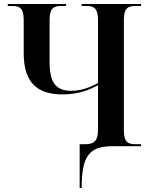

<svg xmlns="http://www.w3.org/2000/svg" viewBox="-20 -734 757 964"><path d="M380 210H390C390 47 429 0 547 0H688V-10H659C620 -10 602 -23 602 -80V-635C602 -691 621 -704 659 -704H688V-714H390V-704H414C453 -704 472 -691 472 -634V-317C432 -295 386 -278 339 -278C260 -278 229 -319 229 -423V-634C229 -691 248 -704 286 -704H312V-714H19V-704H42C80 -704 99 -691 99 -635V-467C99 -314 172 -260 294 -260C378 -260 432 -285 472 -306V-79C472 -23 447 -10 409 -10H380Z"/></svg>

Font: Noto Serif Display SemiCondensed SemiBold
Style: Regular
Weight: 600
Width: 4
Designer: Monotype Design Team
Foundry: Monotype Imaging Inc.
Version: Version 2.009